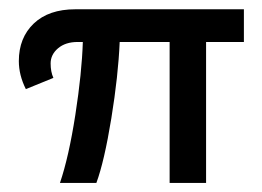

<svg xmlns="http://www.w3.org/2000/svg" viewBox="-20 -404 578 424"><path d="M146.4 -383.5H518.6V-311.3H435.1V0H354.6V-311.3H244.3Q241.2 -237.1 225.8 -142.3Q210.3 -47.4 192.8 0H112.4Q132 -57.7 146.4 -150.5Q160.8 -243.3 162.9 -311.3H151.5Q124.7 -311.3 108.2 -297.4Q91.8 -283.5 91.8 -263.9Q91.8 -245.4 97.9 -232L37.1 -207.2Q21.6 -238.1 21.6 -269.1Q21.6 -320.6 54.6 -352.1Q87.6 -383.5 146.4 -383.5Z"/></svg>

Font: NATS
Style: Regular
Weight: 400
Designer: Purushoth Kumar Guthula
Foundry: Silicon Andhra, USA.
Version: Version 1.0.4; ttfautohint (v1.2.25-373a) -l 7 -r 28 -G 50 -